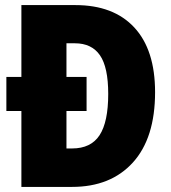

<svg xmlns="http://www.w3.org/2000/svg" viewBox="-20 -734 671 754"><path d="M276 -714Q426 -714 507.5 -626Q589 -538 589 -372Q589 -192 502 -96Q415 0 263 0H64V-298H5V-432H64V-714ZM274 -564H241V-432H320V-298H241V-151H263Q337 -151 371 -203Q405 -255 405 -365Q405 -470 372.5 -517Q340 -564 274 -564Z"/></svg>

Font: Noto Sans Gurmukhi UI Condensed Black
Style: Regular
Weight: 900
Width: 3
Designer: Jelle Bosma - Monotype Design Team
Foundry: Monotype Imaging Inc.
Version: Version 2.004; ttfautohint (v1.8.4.7-5d5b)